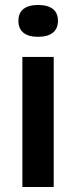

<svg xmlns="http://www.w3.org/2000/svg" viewBox="-20 -752 306 772"><path d="M70 0V-523H196V0ZM133 -604Q94 -604 74 -620.5Q54 -637 54 -668Q54 -700 74.5 -716Q95 -732 133 -732Q172 -732 192.5 -716Q213 -700 213 -668Q213 -637 192.5 -620.5Q172 -604 133 -604Z"/></svg>

Font: Bricolage Grotesque 16pt SemiBold
Style: Regular
Weight: 600
Version: Version 1.001;gftools[0.9.33.dev8+g029e19f]